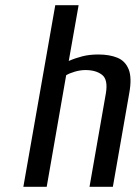

<svg xmlns="http://www.w3.org/2000/svg" viewBox="-20 -720 523 740"><path d="M70 0 193 -700H283L245 -485Q270 -496 297.5 -503Q325 -510 359 -510Q402 -510 432.5 -497.5Q463 -485 476 -452.5Q489 -420 478 -360L415 0H325L388 -360Q397 -413 373.5 -431.5Q350 -450 309 -450Q290 -450 269 -444Q248 -438 235 -430L160 0Z"/></svg>

Font: Cuprum
Style: Italic
Weight: 400
Italic angle: -10°
Designer: Jovanny Lemonad
Foundry: Jovanny Lemonad
Version: Version 3.000